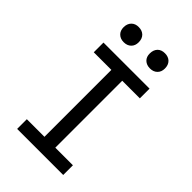

<svg xmlns="http://www.w3.org/2000/svg" viewBox="-275 -1047 1148 1148"><g transform="rotate(45 299.5 -472.5)"><path d="M410.2 -816.9Q381.3 -816.9 363.3 -834Q345.7 -851.1 346.2 -879.9Q346.2 -909.7 363.3 -927.7Q380.9 -945.3 410.2 -944.8Q439 -944.8 456.5 -927.7Q474.1 -910.2 474.1 -879.9Q474.1 -851.1 456.5 -834Q439 -816.9 410.2 -816.9ZM188.5 -816.9Q159.7 -816.9 142.1 -834Q124.5 -851.1 124.5 -879.9Q124.5 -909.7 142.1 -927.7Q159.7 -945.3 188.5 -944.8Q217.3 -944.8 234.9 -927.7Q252.4 -910.2 252.4 -879.9Q252.4 -851.1 234.9 -834Q217.3 -816.9 188.5 -816.9ZM104.5 0V-82H253.4V-647.9H104.5V-730H494.1V-647.9H345.2V-82H494.1V0Z"/></g></svg>

Font: UDEV Gothic 35
Style: Regular
Weight: 400
Version: v2.1.0; ttfautohint (v1.8.4.7-5d5b-dirty) -l 6 -r 45 -G 200 